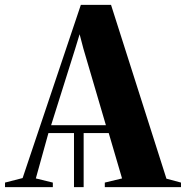

<svg xmlns="http://www.w3.org/2000/svg" viewBox="-78 -765 760 785"><path d="M-57.5 0V-18.5L14.5 -37L252.5 -745H376L602.5 -34.5L662 -18.5V0H350.5V-18.5L421 -35.5L366.5 -221H264V0H224.5V-221H120L68.5 -35.5L138 -18.5V0ZM131 -253H355L263 -566L247.5 -625L229.5 -566Z"/></svg>

Font: Merriweather 144pt
Style: Bold
Weight: 700
Version: Version 2.100